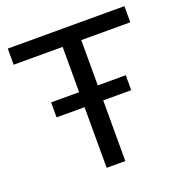

<svg xmlns="http://www.w3.org/2000/svg" viewBox="-127 -816 881 928"><g transform="rotate(-20 313.0 -352.5)"><path d="M265 0V-622H13V-705H613V-622H361V0ZM121 -312V-389H505V-312Z"/></g></svg>

Font: Nunito Sans 10pt Medium
Style: Regular
Weight: 500
Designer: Vernon Adams
Foundry: Vernon Adams
Version: Version 3.101;gftools[0.9.27]